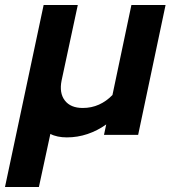

<svg xmlns="http://www.w3.org/2000/svg" viewBox="-69 -541 684 770"><path d="M243 -521 178 -218Q168 -168 191 -138Q214 -108 263 -108Q298 -108 328 -121.5Q358 -135 382 -160L458 -521H595L485 0H348L357 -42Q322 -17 282 -3.5Q242 10 199 10Q180 10 163 6.5Q146 3 133 -4L87 209H-49L106 -521Z"/></svg>

Font: Red Hat Display
Style: Bold Italic
Weight: 700
Italic angle: -12°
Designer: Pentagram / MCKL
Foundry: Pentagram / MCKL
Version: Version 1.003; Red Hat Display Bold Italic